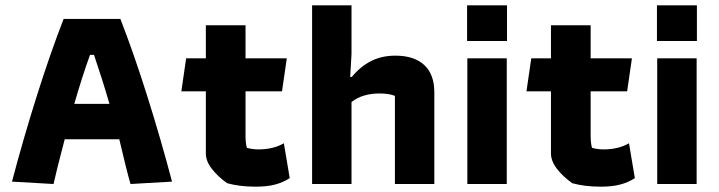

<svg xmlns="http://www.w3.org/2000/svg" viewBox="-20 -691 2700 721"><path d="M25 -9Q66 -165 117.5 -328.5Q169 -492 219 -620H432Q482 -492 533.5 -328.5Q585 -165 626 -9L470 0Q454 -56 428 -168H223Q192 -50 181 0ZM391 -301Q365 -391 333 -485H318Q288 -402 259 -301Z M833 -3Q798 -28 775.5 -57Q753 -86 753 -115V-348H661L679 -472H753V-596H902V-472H1057L1039 -348H902V-181Q902 -154 907 -136Q927 -130 951 -130Q1006 -130 1046 -153L1068 -22Q1043 -6 1013 2Q983 10 940 10Q880 10 833 -3Z M1152 -671H1300V-488L1295 -402H1301Q1333 -441 1373 -461.5Q1413 -482 1465 -482Q1535 -482 1573 -447Q1611 -412 1611 -344V0H1463V-331Q1441 -340 1405 -340Q1341 -340 1300 -308V0H1152Z M1734 -671H1884V-537H1734ZM1735 -472H1883V0H1735Z M2129 -3Q2094 -28 2071.5 -57Q2049 -86 2049 -115V-348H1957L1975 -472H2049V-596H2198V-472H2353L2335 -348H2198V-181Q2198 -154 2203 -136Q2223 -130 2247 -130Q2302 -130 2342 -153L2364 -22Q2339 -6 2309 2Q2279 10 2236 10Q2176 10 2129 -3Z M2447 -671H2597V-537H2447ZM2448 -472H2596V0H2448Z"/></svg>

Font: Athiti
Style: Bold
Weight: 700
Designer: CadsonDemak Team
Foundry: CadsonDemak
Version: Version 1.033